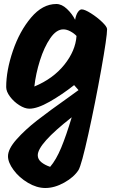

<svg xmlns="http://www.w3.org/2000/svg" viewBox="-20 -584 587 961"><path d="M127 -40Q104 -40 76.5 -57.5Q49 -75 30 -100.5Q11 -126 11 -148Q11 -231 44.5 -329.5Q78 -428 135.5 -496Q193 -564 262 -564Q289 -564 315 -539.5Q341 -515 356 -485Q360 -509 369.5 -523Q379 -537 389 -537Q404 -537 435 -517.5Q466 -498 491 -474Q516 -450 516 -438Q516 -400 486.5 -235Q457 -70 422.5 86Q388 242 373 267Q350 303 301.5 330Q253 357 207 357Q164 357 120 331Q76 305 48 267Q20 229 20 198Q20 162 62.5 114Q105 66 166 18.5Q227 -29 322 -96Q339 -109 373 -133L351 -158Q290 -110 228.5 -75Q167 -40 127 -40ZM152 -151Q246 -190 302 -260Q358 -330 363 -404Q351 -417 332.5 -427Q314 -437 297 -437Q262 -437 231.5 -392.5Q201 -348 180 -281.5Q159 -215 152 -151ZM169 193Q169 213 186.5 227.5Q204 242 231 251Q261 216 286 156Q311 96 339 3Q169 136 169 193Z"/></svg>

Font: Mogra
Style: Regular
Weight: 400
Designer: Lipi Raval
Foundry: Lipi Raval
Version: Version 1.002;PS 1.002;hotconv 1.0.88;makeotf.lib2.5.647800;